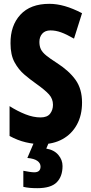

<svg xmlns="http://www.w3.org/2000/svg" viewBox="-20 -744 477 1004"><path d="M409 -208Q409 -141 382 -92Q355 -43 307 -16.5Q259 10 196 10Q157 10 114.5 0Q72 -10 30 -33V-189Q71 -163 112.5 -146.5Q154 -130 192 -130Q227 -130 242 -149.5Q257 -169 257 -196Q257 -227 236.5 -250Q216 -273 168 -307Q138 -328 107.5 -354Q77 -380 56 -418.5Q35 -457 35 -517Q34 -610 86.5 -667Q139 -724 238 -724Q277 -724 319 -712Q361 -700 409 -675L367 -542Q327 -565 299 -575Q271 -585 244 -585Q216 -585 201 -568Q186 -551 186 -525Q186 -502 194 -486Q202 -470 221.5 -454Q241 -438 277 -415Q341 -374 375 -326.5Q409 -279 409 -208ZM307 124Q307 179 276.5 209.5Q246 240 175 240Q154 240 136.5 238.5Q119 237 102 233V149Q117 152 133 154.5Q149 157 159 157Q192 157 192 127Q192 109 175 97Q158 85 123 82L158 0H236L222 33Q263 40 285 66Q307 92 307 124Z"/></svg>

Font: Noto Sans Gujarati ExtraCondensed ExtraBold
Style: Regular
Weight: 800
Width: 2
Designer: Jelle Bosma - Monotype Design Team, Universal Thirst
Foundry: Monotype Imaging Inc.
Version: Version 2.106; ttfautohint (v1.8.4.7-5d5b)